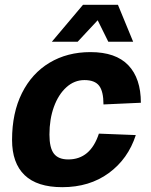

<svg xmlns="http://www.w3.org/2000/svg" viewBox="-20 -764 624 796"><path d="M238 12Q134 12 82 -38Q30 -88 30 -184Q30 -296 71 -378Q112 -460 185.5 -504Q259 -548 355 -548Q460 -548 512 -493.5Q564 -439 564 -338L409 -331Q409 -385 391 -408.5Q373 -432 330 -432Q288 -432 255 -402Q222 -372 203.5 -321Q185 -270 185 -206Q185 -151 203.5 -127Q222 -103 263 -103Q355 -103 390 -210L543 -204Q511 -105 431 -46.5Q351 12 238 12ZM195 -591 324 -744H469L532 -591H429L385 -680L302 -591Z"/></svg>

Font: Geist
Style: Bold Italic
Weight: 700
Italic angle: -12°
Designer: Basement.studio, Andrés Briganti, Mateo Zaragoza
Foundry: Basement.studio, Vercel, Andrés Briganti, Guido Ferreyra, Mateo Zaragoza
Version: Version 1.500; ttfautohint (v1.8.4.7-5d5b)